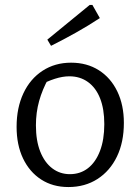

<svg xmlns="http://www.w3.org/2000/svg" viewBox="-20 -746 558 775"><path d="M256 9Q193 9 146 -21.5Q99 -52 73 -106.5Q47 -161 47 -234Q47 -311 74.5 -369.5Q102 -428 152 -460.5Q202 -493 267 -493Q331 -493 379 -462.5Q427 -432 453.5 -377Q480 -322 480 -250Q480 -172 452 -114Q424 -56 373.5 -23.5Q323 9 256 9ZM262 -43Q304 -43 335 -67Q366 -91 383.5 -136.5Q401 -182 401 -245Q401 -306 384 -349Q367 -392 335 -415Q303 -438 260 -438Q233 -438 201.5 -428Q170 -418 133 -398L176 -430Q151 -385 138 -338.5Q125 -292 125 -240Q125 -178 142.5 -134Q160 -90 191 -66.5Q222 -43 262 -43ZM186 -561 171 -586 342 -726H353L383 -673Q336 -642 286 -614Q236 -586 186 -561Z"/></svg>

Font: Piazzolla 24pt
Style: Regular
Weight: 400
Designer: Juan Pablo del Peral
Foundry: Huerta Tipografica
Version: Version 2.005